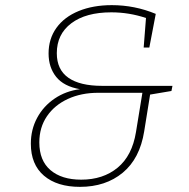

<svg xmlns="http://www.w3.org/2000/svg" viewBox="-20 -720 737 747"><path d="M651 -386 647 -366 564 -352 541 -209Q524 -103 457.5 -48Q391 7 291 7Q202 7 151 -36.5Q100 -80 100 -161Q100 -216 124.5 -261.5Q149 -307 192.5 -336.5Q236 -366 291 -373Q228 -384 198.5 -421Q169 -458 169 -512Q169 -569 199.5 -611.5Q230 -654 286 -677Q342 -700 415 -700Q504 -700 586 -666L561 -535H539L548 -650Q482 -672 413 -672Q314 -672 257.5 -629.5Q201 -587 201 -513Q201 -449 246 -417.5Q291 -386 377 -386ZM509 -206 534 -359H362Q296 -359 244 -335Q192 -311 162.5 -267.5Q133 -224 133 -166Q133 -95 176.5 -58Q220 -21 296 -21Q381 -21 437.5 -67.5Q494 -114 509 -206Z"/></svg>

Font: Bitter Pro ExtraLight
Style: Italic
Weight: 275
Italic angle: -9°
Designer: Sol Matas, and Bitter project Authors
Foundry: Sol Matas
Version: Version 1.010